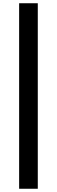

<svg xmlns="http://www.w3.org/2000/svg" viewBox="-20 -878 351 1184"><path d="M98 286H213V-858H98Z"/></svg>

Font: Noto Sans CJK HK Black
Style: Regular
Weight: 900
Designer: Ryoko NISHIZUKA 西塚涼子 (kana, bopomofo & ideographs); Paul D. Hunt (Latin, Greek & Cyrillic); Sandoll Communications 산돌커뮤니
Foundry: Adobe
Version: Version 2.004;hotconv 1.0.118;makeotfexe 2.5.65603